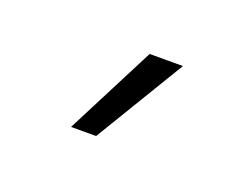

<svg xmlns="http://www.w3.org/2000/svg" viewBox="-41 -825 364 278"><g transform="rotate(20 141.5 -686.0)"><path d="M82 -616.7 152.8 -754.9H204.1L120.6 -616.7Z"/></g></svg>

Font: Inter 17pt ExtraLight
Style: Regular
Weight: 250
Version: Version 4.001;git-66647c0bb